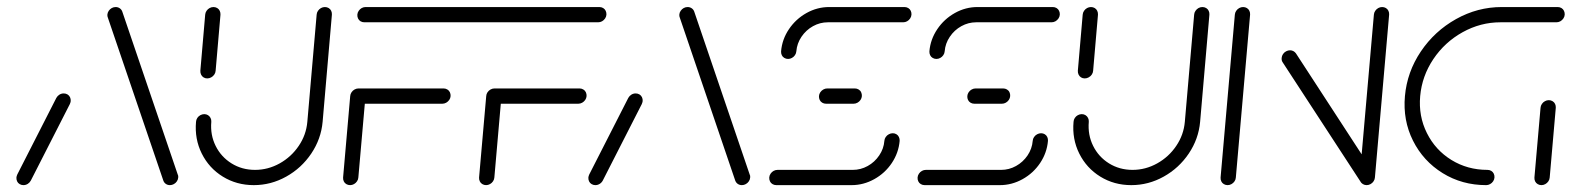

<svg xmlns="http://www.w3.org/2000/svg" viewBox="-20 -539 4576 559"><path d="M48.1 0Q42.2 0 37.2 -3Q32.2 -5.9 29.8 -11.1Q27.4 -16.3 27.8 -22.2Q28.1 -25.9 30.4 -31.1L144.1 -254.1Q147.4 -260 153.1 -263.5Q158.9 -267 165.6 -267Q171.5 -267 176.5 -264.1Q181.5 -261.1 183.9 -255.9Q186.3 -250.7 185.9 -244.8Q185.6 -241.1 183.3 -235.9L69.6 -13Q66.3 -7 60.6 -3.5Q54.8 0 48.1 0ZM498.9 -22.2Q498.5 -16.3 495 -11.1Q491.5 -5.9 486.1 -3Q480.7 0 474.8 0Q468.1 0 463 -3.5Q457.8 -7 455.6 -13L294.1 -487.4Q292.2 -491.9 292.6 -496.3Q293 -502.2 296.5 -507.4Q300 -512.6 305.4 -515.6Q310.7 -518.5 316.7 -518.5Q323.3 -518.5 328.5 -515Q333.7 -511.5 335.9 -505.6L497.4 -31.1Q499.6 -27.4 498.9 -22.2Z M583.3 -310.7Q577.4 -310.7 572.6 -313.7Q567.8 -316.7 565.4 -321.9Q563 -327 563.3 -333L577.4 -496.3Q577.8 -502.2 581.3 -507.4Q584.8 -512.6 590.2 -515.6Q595.6 -518.5 601.5 -518.5Q607.4 -518.5 612.4 -515.6Q617.4 -512.6 619.8 -507.4Q622.2 -502.2 621.9 -496.3L607.8 -333Q607.4 -327 603.9 -321.9Q600.4 -316.7 594.8 -313.7Q589.3 -310.7 583.3 -310.7ZM925.9 -518.5Q931.9 -518.5 936.9 -515.6Q941.9 -512.6 944.3 -507.4Q946.7 -502.2 946.3 -496.3L919.3 -184.4Q914.8 -134.4 886.3 -92Q857.8 -49.6 813.3 -24.8Q768.9 0 718.9 0Q668.9 0 628.7 -24.8Q588.5 -49.6 567.4 -92Q546.3 -134.4 550.7 -184.4Q551.1 -190.4 554.4 -195.6Q557.8 -200.7 563.3 -203.7Q568.9 -206.7 574.8 -206.7Q580.7 -206.7 585.6 -203.7Q590.4 -200.7 593 -195.6Q595.6 -190.4 595.2 -184.4Q591.9 -146.3 607.8 -114.3Q623.7 -82.2 654.1 -63.3Q684.4 -44.4 722.6 -44.4Q760.4 -44.4 794.3 -63.3Q828.1 -82.2 849.8 -114.3Q871.5 -146.3 874.8 -184.4L901.9 -496.3Q902.2 -502.2 905.7 -507.4Q909.3 -512.6 914.6 -515.6Q920 -518.5 925.9 -518.5Z M1044.1 -259.3 1023.3 -22.2Q1023 -16.3 1019.4 -11.1Q1015.9 -5.9 1010.6 -3Q1005.2 0 999.3 0Q993.3 0 988.3 -3Q983.3 -5.9 980.9 -11.1Q978.5 -16.3 978.9 -22.2L999.6 -259.3ZM1291.9 -259.3Q1291.5 -253.3 1288 -248.1Q1284.4 -243 1279.1 -240Q1273.7 -237 1267.8 -237H1020Q1014.1 -237 1009.1 -240Q1004.1 -243 1001.7 -248.1Q999.3 -253.3 999.6 -259.3Q1000 -265.2 1003.5 -270.4Q1007 -275.6 1012.4 -278.5Q1017.8 -281.5 1023.7 -281.5H1271.5Q1277.4 -281.5 1282.4 -278.5Q1287.4 -275.6 1289.8 -270.4Q1292.2 -265.2 1291.9 -259.3ZM1020.4 -496.3Q1020.7 -502.2 1024.3 -507.4Q1027.8 -512.6 1033.1 -515.6Q1038.5 -518.5 1044.4 -518.5H1329.3Q1335.2 -518.5 1340.2 -515.6Q1345.2 -512.6 1347.6 -507.4Q1350 -502.2 1349.6 -496.3Q1349.3 -490.4 1345.7 -485.2Q1342.2 -480 1336.9 -477Q1331.5 -474.1 1325.6 -474.1H1040.7Q1034.8 -474.1 1029.8 -477Q1024.8 -480 1022.4 -485.2Q1020 -490.4 1020.4 -496.3ZM1440 -259.3 1419.3 -22.2Q1418.9 -16.3 1415.4 -11.1Q1411.9 -5.9 1406.5 -3Q1401.1 0 1395.2 0Q1389.3 0 1384.3 -3Q1379.3 -5.9 1376.9 -11.1Q1374.4 -16.3 1374.8 -22.2L1395.6 -259.3ZM1687.8 -259.3Q1687.4 -253.3 1683.9 -248.1Q1680.4 -243 1675 -240Q1669.6 -237 1663.7 -237H1415.9Q1410 -237 1405 -240Q1400 -243 1397.6 -248.1Q1395.2 -253.3 1395.6 -259.3Q1395.9 -265.2 1399.4 -270.4Q1403 -275.6 1408.3 -278.5Q1413.7 -281.5 1419.6 -281.5H1667.4Q1673.3 -281.5 1678.3 -278.5Q1683.3 -275.6 1685.7 -270.4Q1688.1 -265.2 1687.8 -259.3ZM1416.3 -496.3Q1416.7 -502.2 1420.2 -507.4Q1423.7 -512.6 1429.1 -515.6Q1434.4 -518.5 1440.4 -518.5H1725.2Q1731.1 -518.5 1736.1 -515.6Q1741.1 -512.6 1743.5 -507.4Q1745.9 -502.2 1745.6 -496.3Q1745.2 -490.4 1741.7 -485.2Q1738.1 -480 1732.8 -477Q1727.4 -474.1 1721.5 -474.1H1436.7Q1430.7 -474.1 1425.7 -477Q1420.7 -480 1418.3 -485.2Q1415.9 -490.4 1416.3 -496.3ZM1441.9 -518.5 1438.1 -474.1H1325.2L1328.9 -518.5Z M1713.3 0Q1707.4 0 1702.4 -3Q1697.4 -5.9 1695 -11.1Q1692.6 -16.3 1693 -22.2Q1693.3 -25.9 1695.6 -31.1L1809.3 -254.1Q1812.6 -260 1818.3 -263.5Q1824.1 -267 1830.7 -267Q1836.7 -267 1841.7 -264.1Q1846.7 -261.1 1849.1 -255.9Q1851.5 -250.7 1851.1 -244.8Q1850.7 -241.1 1848.5 -235.9L1734.8 -13Q1731.5 -7 1725.7 -3.5Q1720 0 1713.3 0ZM2164.1 -22.2Q2163.7 -16.3 2160.2 -11.1Q2156.7 -5.9 2151.3 -3Q2145.9 0 2140 0Q2133.3 0 2128.1 -3.5Q2123 -7 2120.7 -13L1959.3 -487.4Q1957.4 -491.9 1957.8 -496.3Q1958.1 -502.2 1961.7 -507.4Q1965.2 -512.6 1970.6 -515.6Q1975.9 -518.5 1981.9 -518.5Q1988.5 -518.5 1993.7 -515Q1998.9 -511.5 2001.1 -505.6L2162.6 -31.1Q2164.8 -27.4 2164.1 -22.2Z M2579.3 -151.1Q2585.2 -151.1 2590 -148.1Q2594.8 -145.2 2597.2 -140Q2599.6 -134.8 2599.3 -128.9Q2596.3 -94.1 2576.5 -64.4Q2556.7 -34.8 2525.4 -17.4Q2494.1 0 2459.3 0H2240Q2234.1 0 2229.1 -3Q2224.1 -5.9 2221.7 -11.1Q2219.3 -16.3 2219.6 -22.2Q2220 -28.1 2223.5 -33.3Q2227 -38.5 2232.4 -41.5Q2237.8 -44.4 2243.7 -44.4H2463Q2485.9 -44.4 2506.3 -55.7Q2526.7 -67 2539.8 -86.5Q2553 -105.9 2554.8 -128.9Q2555.2 -134.8 2558.7 -140Q2562.2 -145.2 2567.8 -148.1Q2573.3 -151.1 2579.3 -151.1ZM2489.3 -259.3Q2488.9 -253.3 2485.4 -248.1Q2481.9 -243 2476.5 -240Q2471.1 -237 2465.2 -237H2384.8Q2378.9 -237 2373.9 -240Q2368.9 -243 2366.5 -248.1Q2364.1 -253.3 2364.4 -259.3Q2364.8 -265.2 2368.3 -270.4Q2371.9 -275.6 2377.2 -278.5Q2382.6 -281.5 2388.5 -281.5H2468.9Q2474.8 -281.5 2479.8 -278.5Q2484.8 -275.6 2487.2 -270.4Q2489.6 -265.2 2489.3 -259.3ZM2274.4 -367.4Q2268.5 -367.4 2263.5 -370.4Q2258.5 -373.3 2256.1 -378.5Q2253.7 -383.7 2254.1 -389.6Q2257 -424.4 2277 -454.1Q2297 -483.7 2328.1 -501.1Q2359.3 -518.5 2394.1 -518.5H2613.3Q2619.3 -518.5 2624.3 -515.6Q2629.3 -512.6 2631.7 -507.4Q2634.1 -502.2 2633.7 -496.3Q2633.3 -490.4 2629.8 -485.2Q2626.3 -480 2620.9 -477Q2615.6 -474.1 2609.6 -474.1H2390.4Q2367.4 -474.1 2347 -462.8Q2326.7 -451.5 2313.5 -432Q2300.4 -412.6 2298.5 -389.6Q2298.1 -383.7 2294.6 -378.5Q2291.1 -373.3 2285.7 -370.4Q2280.4 -367.4 2274.4 -367.4Z M3011.1 -151.1Q3017 -151.1 3021.9 -148.1Q3026.7 -145.2 3029.1 -140Q3031.5 -134.8 3031.1 -128.9Q3028.1 -94.1 3008.3 -64.4Q2988.5 -34.8 2957.2 -17.4Q2925.9 0 2891.1 0H2671.9Q2665.9 0 2660.9 -3Q2655.9 -5.9 2653.5 -11.1Q2651.1 -16.3 2651.5 -22.2Q2651.9 -28.1 2655.4 -33.3Q2658.9 -38.5 2664.3 -41.5Q2669.6 -44.4 2675.6 -44.4H2894.8Q2917.8 -44.4 2938.1 -55.7Q2958.5 -67 2971.7 -86.5Q2984.8 -105.9 2986.7 -128.9Q2987 -134.8 2990.6 -140Q2994.1 -145.2 2999.6 -148.1Q3005.2 -151.1 3011.1 -151.1ZM2921.1 -259.3Q2920.7 -253.3 2917.2 -248.1Q2913.7 -243 2908.3 -240Q2903 -237 2897 -237H2816.7Q2810.7 -237 2805.7 -240Q2800.7 -243 2798.3 -248.1Q2795.9 -253.3 2796.3 -259.3Q2796.7 -265.2 2800.2 -270.4Q2803.7 -275.6 2809.1 -278.5Q2814.4 -281.5 2820.4 -281.5H2900.7Q2906.7 -281.5 2911.7 -278.5Q2916.7 -275.6 2919.1 -270.4Q2921.5 -265.2 2921.1 -259.3ZM2706.3 -367.4Q2700.4 -367.4 2695.4 -370.4Q2690.4 -373.3 2688 -378.5Q2685.6 -383.7 2685.9 -389.6Q2688.9 -424.4 2708.9 -454.1Q2728.9 -483.7 2760 -501.1Q2791.1 -518.5 2825.9 -518.5H3045.2Q3051.1 -518.5 3056.1 -515.6Q3061.1 -512.6 3063.5 -507.4Q3065.9 -502.2 3065.6 -496.3Q3065.2 -490.4 3061.7 -485.2Q3058.1 -480 3052.8 -477Q3047.4 -474.1 3041.5 -474.1H2822.2Q2799.3 -474.1 2778.9 -462.8Q2758.5 -451.5 2745.4 -432Q2732.2 -412.6 2730.4 -389.6Q2730 -383.7 2726.5 -378.5Q2723 -373.3 2717.6 -370.4Q2712.2 -367.4 2706.3 -367.4Z M3138.1 -310.7Q3132.2 -310.7 3127.4 -313.7Q3122.6 -316.7 3120.2 -321.9Q3117.8 -327 3118.1 -333L3132.2 -496.3Q3132.6 -502.2 3136.1 -507.4Q3139.6 -512.6 3145 -515.6Q3150.4 -518.5 3156.3 -518.5Q3162.2 -518.5 3167.2 -515.6Q3172.2 -512.6 3174.6 -507.4Q3177 -502.2 3176.7 -496.3L3162.6 -333Q3162.2 -327 3158.7 -321.9Q3155.2 -316.7 3149.6 -313.7Q3144.1 -310.7 3138.1 -310.7ZM3480.7 -518.5Q3486.7 -518.5 3491.7 -515.6Q3496.7 -512.6 3499.1 -507.4Q3501.5 -502.2 3501.1 -496.3L3474.1 -184.4Q3469.6 -134.4 3441.1 -92Q3412.6 -49.6 3368.1 -24.8Q3323.7 0 3273.7 0Q3223.7 0 3183.5 -24.8Q3143.3 -49.6 3122.2 -92Q3101.1 -134.4 3105.6 -184.4Q3105.9 -190.4 3109.3 -195.6Q3112.6 -200.7 3118.1 -203.7Q3123.7 -206.7 3129.6 -206.7Q3135.6 -206.7 3140.4 -203.7Q3145.2 -200.7 3147.8 -195.6Q3150.4 -190.4 3150 -184.4Q3146.7 -146.3 3162.6 -114.3Q3178.5 -82.2 3208.9 -63.3Q3239.3 -44.4 3277.4 -44.4Q3315.2 -44.4 3349.1 -63.3Q3383 -82.2 3404.6 -114.3Q3426.3 -146.3 3429.6 -184.4L3456.7 -496.3Q3457 -502.2 3460.6 -507.4Q3464.1 -512.6 3469.4 -515.6Q3474.8 -518.5 3480.7 -518.5Z M3554.1 0Q3548.1 0 3543.1 -3Q3538.1 -5.9 3535.7 -11.1Q3533.3 -16.3 3533.7 -22.2L3575.2 -496.3Q3575.6 -502.2 3579.1 -507.4Q3582.6 -512.6 3588 -515.6Q3593.3 -518.5 3599.3 -518.5Q3605.2 -518.5 3610.2 -515.6Q3615.2 -512.6 3617.6 -507.4Q3620 -502.2 3619.6 -496.3L3578.1 -22.2Q3577.8 -16.3 3574.3 -11.1Q3570.7 -5.9 3565.4 -3Q3560 0 3554.1 0ZM3711.5 -370.4Q3711.9 -376.3 3715.4 -381.5Q3718.9 -386.7 3724.4 -389.6Q3730 -392.6 3735.9 -392.6Q3741.1 -392.6 3745.6 -390.2Q3750 -387.8 3753 -383.7L3980.4 -34.4L3942.6 -7.8L3714.8 -357Q3710.7 -362.6 3711.5 -370.4ZM3958.9 0Q3953 0 3948 -3Q3943 -5.9 3940.6 -11.1Q3938.1 -16.3 3938.5 -22.2L3980 -496.3Q3980.4 -502.2 3983.9 -507.4Q3987.4 -512.6 3992.8 -515.6Q3998.1 -518.5 4004.1 -518.5Q4010 -518.5 4015 -515.6Q4020 -512.6 4022.4 -507.4Q4024.8 -502.2 4024.4 -496.3L3983 -22.2Q3982.6 -16.3 3979.1 -11.1Q3975.6 -5.9 3970.2 -3Q3964.8 0 3958.9 0Z M4331.1 -22.2Q4330.7 -16.3 4327.2 -11.1Q4323.7 -5.9 4318.3 -3Q4313 0 4307 0Q4236.7 0 4180.2 -35Q4123.7 -70 4093.9 -129.4Q4064.1 -188.9 4070.4 -259.3Q4076.7 -329.6 4116.7 -389.1Q4156.7 -448.5 4219.3 -483.5Q4281.9 -518.5 4352.2 -518.5H4515.2Q4521.1 -518.5 4526.1 -515.6Q4531.1 -512.6 4533.5 -507.4Q4535.9 -502.2 4535.6 -496.3Q4535.2 -490.4 4531.7 -485.2Q4528.1 -480 4522.8 -477Q4517.4 -474.1 4511.5 -474.1H4348.5Q4290.4 -474.1 4238.3 -445.2Q4186.3 -416.3 4153.1 -366.9Q4120 -317.4 4114.8 -259.3Q4109.6 -201.1 4134.3 -151.7Q4158.9 -102.2 4205.7 -73.3Q4252.6 -44.4 4310.7 -44.4Q4316.7 -44.4 4321.7 -41.5Q4326.7 -38.5 4329.1 -33.3Q4331.5 -28.1 4331.1 -22.2ZM4467.8 0Q4461.9 0 4456.9 -3Q4451.9 -5.9 4449.4 -11.1Q4447 -16.3 4447.4 -22.2L4465.2 -225.2Q4465.6 -231.1 4469.1 -236.3Q4472.6 -241.5 4478 -244.4Q4483.3 -247.4 4489.3 -247.4Q4495.2 -247.4 4500.2 -244.4Q4505.2 -241.5 4507.6 -236.3Q4510 -231.1 4509.6 -225.2L4491.9 -22.2Q4491.5 -16.3 4488 -11.1Q4484.4 -5.9 4479.1 -3Q4473.7 0 4467.8 0Z"/></svg>

Font: 26F Galaxy Sans Oblique
Style: Regular
Weight: 400
Italic angle: -5°
Designer: C₂₉H₂₅N₃O₅
Version: Version 1.200;FEAKit 1.0